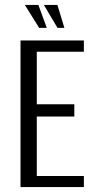

<svg xmlns="http://www.w3.org/2000/svg" viewBox="-20 -754 382 774"><path d="M62.7 0V-591H318.1V-545.5H128.3V-333.7H279.6V-284.2H128.3V-44.6H318.1V0ZM239.5 -641.7H211.8L156.8 -734.2H211.5ZM168.5 -641.7H137.9L80 -734.2H134.8Z"/></svg>

Font: Alumni Sans SC Thin
Style: Regular
Weight: 100
Designer: Robert E. Leuschke
Foundry: Robert E. Leuschke
Version: Version 1.018